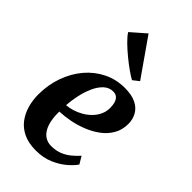

<svg xmlns="http://www.w3.org/2000/svg" viewBox="-262 -936 1027 1027"><g transform="rotate(45 251.0 -423.0)"><path d="M448 -101Q434.5 -80 404.5 -53.8Q374.5 -27.5 330.5 -8.2Q286.5 11 229.5 11Q174.5 11 135.8 -7.5Q97 -26 73.2 -57.8Q49.5 -89.5 38.5 -129Q27.5 -168.5 27.5 -209.5Q27.5 -284 50.5 -348.2Q73.5 -412.5 114.5 -460.8Q155.5 -509 210.8 -536Q266 -563 330.5 -563Q382 -563 414.8 -547.2Q447.5 -531.5 463.2 -504.2Q479 -477 480 -443Q480.5 -396 460.2 -360.5Q440 -325 406 -299.8Q372 -274.5 330.8 -258.2Q289.5 -242 248 -234.2Q206.5 -226.5 172 -225.5Q171 -190.5 176.5 -161Q182 -131.5 194.2 -109.8Q206.5 -88 226 -76Q245.5 -64 272 -64Q306.5 -64 334.2 -75.2Q362 -86.5 384 -104.8Q406 -123 423 -142.5ZM300.5 -505.5Q269.5 -505.5 246.5 -483.8Q223.5 -462 208 -427Q192.5 -392 184 -352Q175.5 -312 173 -275Q194.5 -276.5 219.2 -284Q244 -291.5 267.5 -305Q291 -318.5 310 -337.8Q329 -357 340.2 -381.5Q351.5 -406 350.5 -435.5Q349.5 -471 336.8 -488.2Q324 -505.5 300.5 -505.5ZM328 -619Q311.5 -627.5 283.8 -647Q256 -666.5 225.5 -691.5Q195 -716.5 169.2 -741.8Q143.5 -767 131.5 -786.5L214 -858.5L362.5 -646Z"/></g></svg>

Font: Merriweather 36pt
Style: Bold Italic
Weight: 700
Italic angle: -7.8°
Version: Version 2.101